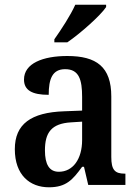

<svg xmlns="http://www.w3.org/2000/svg" viewBox="-20 -786 587 816"><path d="M211 -619V-606H266C322 -644 408 -721 431 -756V-766H300C280 -721 240 -660 211 -619ZM188 10C261 10 289 -22 329 -77H337L355 0H513V-48H510C468 -48 453 -64 453 -119V-376C453 -502 390 -548 266 -548C163 -548 82 -517 82 -448C82 -402 117 -383 187 -383C187 -450 202 -492 257 -492C316 -492 329 -447 329 -374V-316L252 -313C112 -308 43 -259 43 -152C43 -42 107 10 188 10ZM230 -56C189 -56 171 -88 171 -147C171 -222 198 -261 282 -266L329 -269V-191C329 -110 290 -56 230 -56Z"/></svg>

Font: Noto Serif Khmer SemiCondensed SemiBold
Style: Regular
Weight: 600
Width: 4
Designer: Danh Hong and the Monotype Design Team
Foundry: Monotype Imaging Inc.
Version: Version 2.004